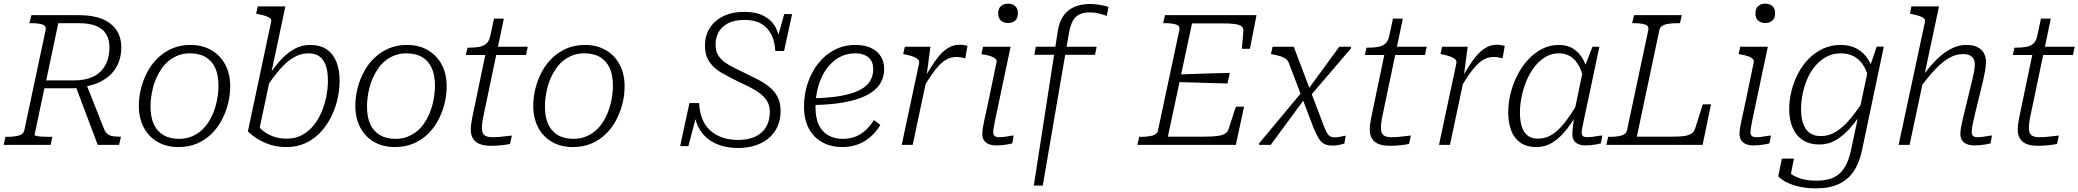

<svg xmlns="http://www.w3.org/2000/svg" viewBox="-39 -793 11377 1051"><path d="M373 -326 428 -346 529 -91Q536 -72 547 -62Q558 -52 573.5 -48.5Q589 -45 610 -45H623L613 0H496ZM248 -44 238 0H-19L-9 -44H2Q38 -44 63.5 -51Q89 -58 94 -79L211 -630Q215 -652 193 -659Q171 -666 133 -666H122L133 -710H395Q471 -710 522 -688.5Q573 -667 599 -627.5Q625 -588 625 -535Q625 -488 610 -450.5Q595 -413 567 -385.5Q539 -358 501 -341Q463 -324 416 -318Q406 -316 398 -314Q390 -312 383 -311Q376 -310 368 -310H204L150 -54Q150 -51 162 -48.5Q174 -46 194 -45Q214 -44 234 -44ZM394 -666H280L214 -353H367Q415 -353 451.5 -365.5Q488 -378 512 -402Q536 -426 548 -459.5Q560 -493 560 -534Q560 -576 542.5 -605.5Q525 -635 488.5 -650.5Q452 -666 394 -666Z M1125 -167Q1136 -192 1143 -219Q1150 -246 1153.5 -273Q1157 -300 1157 -325Q1157 -381 1139.5 -420Q1122 -459 1087.5 -480Q1053 -501 1000 -501Q966 -501 938 -490.5Q910 -480 887 -462Q864 -444 847 -419.5Q830 -395 817 -367Q806 -342 799 -315Q792 -288 788.5 -261.5Q785 -235 785 -209Q785 -153 802.5 -114Q820 -75 855 -54Q890 -33 942 -33Q976 -33 1004 -43.5Q1032 -54 1055 -72Q1078 -90 1095.5 -114.5Q1113 -139 1125 -167ZM721 -213Q721 -261 733 -309Q745 -357 768 -400Q791 -443 825.5 -476Q860 -509 904.5 -528Q949 -547 1004 -547Q1070 -547 1119 -518Q1168 -489 1194.5 -438.5Q1221 -388 1221 -321Q1221 -272 1209 -224.5Q1197 -177 1174 -134Q1151 -91 1116.5 -58Q1082 -25 1037.5 -6.5Q993 12 938 12Q872 12 823 -16.5Q774 -45 747.5 -96Q721 -147 721 -213Z M1531 -34Q1577 -34 1613 -53Q1649 -72 1676 -104.5Q1703 -137 1720.5 -178Q1738 -219 1747 -264Q1756 -309 1756 -353Q1756 -398 1745.5 -431Q1735 -464 1712 -482.5Q1689 -501 1650 -501Q1606 -501 1567.5 -478Q1529 -455 1493.5 -414Q1458 -373 1421 -318L1414 -352Q1451 -411 1488.5 -454.5Q1526 -498 1568 -522.5Q1610 -547 1658 -547Q1714 -547 1749.5 -522.5Q1785 -498 1802.5 -454.5Q1820 -411 1820 -352Q1820 -300 1808 -248.5Q1796 -197 1772 -150Q1748 -103 1713 -66.5Q1678 -30 1632 -9Q1586 12 1530 12Q1480 12 1440 -1Q1400 -14 1369.5 -33.5Q1339 -53 1318 -74L1445 -673Q1448 -686 1440 -693Q1432 -700 1415 -705.5Q1398 -711 1373 -716L1363 -718L1372 -758H1523L1378 -72Q1372 -77 1367 -83.5Q1362 -90 1360 -97Q1358 -104 1358.5 -110Q1359 -116 1363 -119Q1374 -100 1396.5 -80.5Q1419 -61 1453 -47.5Q1487 -34 1531 -34Z M2310 -167Q2321 -192 2328 -219Q2335 -246 2338.5 -273Q2342 -300 2342 -325Q2342 -381 2324.5 -420Q2307 -459 2272.5 -480Q2238 -501 2185 -501Q2151 -501 2123 -490.5Q2095 -480 2072 -462Q2049 -444 2032 -419.5Q2015 -395 2002 -367Q1991 -342 1984 -315Q1977 -288 1973.5 -261.5Q1970 -235 1970 -209Q1970 -153 1987.5 -114Q2005 -75 2040 -54Q2075 -33 2127 -33Q2161 -33 2189 -43.5Q2217 -54 2240 -72Q2263 -90 2280.5 -114.5Q2298 -139 2310 -167ZM1906 -213Q1906 -261 1918 -309Q1930 -357 1953 -400Q1976 -443 2010.5 -476Q2045 -509 2089.5 -528Q2134 -547 2189 -547Q2255 -547 2304 -518Q2353 -489 2379.5 -438.5Q2406 -388 2406 -321Q2406 -272 2394 -224.5Q2382 -177 2359 -134Q2336 -91 2301.5 -58Q2267 -25 2222.5 -6.5Q2178 12 2123 12Q2057 12 2008 -16.5Q1959 -45 1932.5 -96Q1906 -147 1906 -213Z M2647 5Q2613 5 2588.5 -4Q2564 -13 2551 -33Q2538 -53 2538 -85Q2538 -98 2540 -112.5Q2542 -127 2545 -143.5Q2548 -160 2552 -178L2624 -523L2659 -537H2850L2840 -492H2511L2520 -532H2529Q2562 -532 2585.5 -536.5Q2609 -541 2624 -555Q2639 -569 2645 -597L2665 -691H2719L2609 -166Q2605 -150 2603 -136.5Q2601 -123 2600 -112Q2599 -101 2599 -91Q2599 -65 2612.5 -53.5Q2626 -42 2655 -42Q2678 -42 2700 -44Q2722 -46 2739 -48.5Q2756 -51 2763 -51L2753 -5Q2735 -1 2706.5 2Q2678 5 2647 5Z M3284 -167Q3295 -192 3302 -219Q3309 -246 3312.5 -273Q3316 -300 3316 -325Q3316 -381 3298.5 -420Q3281 -459 3246.5 -480Q3212 -501 3159 -501Q3125 -501 3097 -490.5Q3069 -480 3046 -462Q3023 -444 3006 -419.5Q2989 -395 2976 -367Q2965 -342 2958 -315Q2951 -288 2947.5 -261.5Q2944 -235 2944 -209Q2944 -153 2961.5 -114Q2979 -75 3014 -54Q3049 -33 3101 -33Q3135 -33 3163 -43.5Q3191 -54 3214 -72Q3237 -90 3254.5 -114.5Q3272 -139 3284 -167ZM2880 -213Q2880 -261 2892 -309Q2904 -357 2927 -400Q2950 -443 2984.5 -476Q3019 -509 3063.5 -528Q3108 -547 3163 -547Q3229 -547 3278 -518Q3327 -489 3353.5 -438.5Q3380 -388 3380 -321Q3380 -272 3368 -224.5Q3356 -177 3333 -134Q3310 -91 3275.5 -58Q3241 -25 3196.5 -6.5Q3152 12 3097 12Q3031 12 2982 -16.5Q2933 -45 2906.5 -96Q2880 -147 2880 -213Z M4002 17Q3949 17 3906.5 3.5Q3864 -10 3832.5 -36Q3801 -62 3782.5 -100.5Q3764 -139 3759 -190Q3763 -189 3767 -187.5Q3771 -186 3774 -182.5Q3777 -179 3776 -171L3729 7H3684L3735 -229H3788Q3790 -181 3805 -143Q3820 -105 3848 -79.5Q3876 -54 3914.5 -40.5Q3953 -27 4002 -27Q4057 -27 4096 -45.5Q4135 -64 4155 -98.5Q4175 -133 4175 -180Q4175 -215 4160 -239.5Q4145 -264 4120 -282.5Q4095 -301 4064.5 -316.5Q4034 -332 4001 -347Q3954 -370 3912.5 -393.5Q3871 -417 3845.5 -452.5Q3820 -488 3820 -545Q3820 -596 3845 -637.5Q3870 -679 3918.5 -703.5Q3967 -728 4036 -728Q4100 -728 4142.5 -705.5Q4185 -683 4206.5 -643.5Q4228 -604 4230 -550Q4227 -552 4223 -555Q4219 -558 4216.5 -563Q4214 -568 4214 -574L4254 -716H4297L4253 -514H4205Q4202 -568 4182 -606Q4162 -644 4126.5 -664Q4091 -684 4036 -684Q3982 -684 3947 -666Q3912 -648 3895 -618Q3878 -588 3878 -549Q3878 -516 3890.5 -493.5Q3903 -471 3926 -454Q3949 -437 3978.5 -422.5Q4008 -408 4043 -391Q4078 -374 4112 -356.5Q4146 -339 4174 -316Q4202 -293 4218 -261.5Q4234 -230 4234 -185Q4234 -139 4217.5 -101.5Q4201 -64 4170 -37.5Q4139 -11 4096.5 3Q4054 17 4002 17Z M4572 12Q4510 12 4462.5 -14Q4415 -40 4388.5 -89.5Q4362 -139 4362 -210Q4362 -276 4382 -336.5Q4402 -397 4439 -444.5Q4476 -492 4528 -519.5Q4580 -547 4643 -547Q4695 -547 4730 -530Q4765 -513 4783 -483.5Q4801 -454 4801 -416Q4801 -368 4776 -331Q4751 -294 4701 -269.5Q4651 -245 4577 -232Q4503 -219 4405 -218L4410 -255Q4502 -257 4565 -268.5Q4628 -280 4667 -300Q4706 -320 4723.5 -348.5Q4741 -377 4741 -415Q4741 -443 4729.5 -462Q4718 -481 4695.5 -491Q4673 -501 4641 -501Q4592 -501 4552 -477.5Q4512 -454 4483.5 -413.5Q4455 -373 4440 -319.5Q4425 -266 4425 -206Q4425 -147 4443.5 -108.5Q4462 -70 4496 -51.5Q4530 -33 4574 -33Q4617 -33 4648.5 -47Q4680 -61 4703.5 -84Q4727 -107 4745 -136L4780 -109Q4760 -75 4729.5 -47Q4699 -19 4659.5 -3.5Q4620 12 4572 12Z M4897 0H4957L5036 -372L5032 -370L5054 -537H4914L4905 -497L4916 -495Q4941 -490 4959 -483.5Q4977 -477 4986 -468Q4995 -459 4992 -446ZM5257 -542Q5254 -543 5242 -545.5Q5230 -548 5213 -548Q5181 -548 5153.5 -532Q5126 -516 5102 -487.5Q5078 -459 5054 -420Q5030 -381 5003 -335L5015 -311Q5037 -349 5058 -380Q5079 -411 5100 -433.5Q5121 -456 5144.5 -468.5Q5168 -481 5196 -481Q5212 -481 5223.5 -478.5Q5235 -476 5245 -474Z M5338 -60Q5338 -74 5341 -93Q5344 -112 5349.5 -137.5Q5355 -163 5363 -198L5416 -452Q5418 -464 5410 -471.5Q5402 -479 5385.5 -485Q5369 -491 5343 -495L5333 -497L5342 -537H5493L5418 -182Q5411 -152 5407 -130Q5403 -108 5400.5 -93Q5398 -78 5398 -69Q5398 -55 5406 -48.5Q5414 -42 5429 -42Q5445 -42 5459.5 -44Q5474 -46 5487.5 -48.5Q5501 -51 5510 -51L5502 -8Q5491 -5 5476.5 -2.5Q5462 0 5446.5 1.5Q5431 3 5415 3Q5392 3 5375 -3.5Q5358 -10 5348 -24Q5338 -38 5338 -60ZM5425 -720Q5425 -747 5440.5 -760Q5456 -773 5479 -773Q5502 -773 5517.5 -760Q5533 -747 5533 -720Q5533 -693 5517.5 -680Q5502 -667 5479 -667Q5456 -667 5440.5 -680Q5425 -693 5425 -720Z M5631 -537H5964L5955 -493H5623ZM5925 -725Q5893 -725 5870.5 -714.5Q5848 -704 5834.5 -680.5Q5821 -657 5813 -616L5669 223H5620L5751 -621Q5759 -674 5782.5 -707Q5806 -740 5842.5 -755.5Q5879 -771 5926 -771Q5952 -771 5972 -768Q5992 -765 6006.5 -761.5Q6021 -758 6029 -755L6019 -706Q6006 -711 5981 -718Q5956 -725 5925 -725Z M6771 -209 6726 0H6187L6197 -44H6208Q6244 -44 6270 -51Q6296 -58 6300 -80L6417 -630Q6421 -652 6398.5 -659Q6376 -666 6339 -666H6328L6338 -710H6839L6803 -526H6759L6767 -621Q6769 -639 6757.5 -648.5Q6746 -658 6720 -661.5Q6694 -665 6652 -665H6486L6354 -45H6553Q6596 -45 6623.5 -48.5Q6651 -52 6666.5 -61.5Q6682 -71 6687 -89L6726 -209ZM6406 -385Q6454 -387 6501.5 -388.5Q6549 -390 6597 -391.5Q6645 -393 6693 -394L6680 -336Q6633 -337 6586 -338.5Q6539 -340 6492 -341.5Q6445 -343 6397 -344Z M7126 -259 7121 -303 7292 -537H7356V-528ZM6853 0 6854 -9 7094 -297 7103 -253 6917 0ZM7255 4Q7229 4 7211.5 -4.5Q7194 -13 7180.5 -34Q7167 -55 7152 -91L7017 -446Q7012 -460 7001.5 -469Q6991 -478 6973.5 -484Q6956 -490 6930 -495L6918 -497L6927 -537H7043L7208 -102Q7217 -79 7225 -65.5Q7233 -52 7242.5 -46.5Q7252 -41 7266 -41Q7283 -41 7299.5 -45Q7316 -49 7327 -50L7320 -7Q7307 -3 7290 0.5Q7273 4 7255 4Z M7568 5Q7534 5 7509.5 -4Q7485 -13 7472 -33Q7459 -53 7459 -85Q7459 -98 7461 -112.5Q7463 -127 7466 -143.5Q7469 -160 7473 -178L7545 -523L7580 -537H7771L7761 -492H7432L7441 -532H7450Q7483 -532 7506.5 -536.5Q7530 -541 7545 -555Q7560 -569 7566 -597L7586 -691H7640L7530 -166Q7526 -150 7524 -136.5Q7522 -123 7521 -112Q7520 -101 7520 -91Q7520 -65 7533.5 -53.5Q7547 -42 7576 -42Q7599 -42 7621 -44Q7643 -46 7660 -48.5Q7677 -51 7684 -51L7674 -5Q7656 -1 7627.5 2Q7599 5 7568 5Z M7838 0H7898L7977 -372L7973 -370L7995 -537H7855L7846 -497L7857 -495Q7882 -490 7900 -483.5Q7918 -477 7927 -468Q7936 -459 7933 -446ZM8198 -542Q8195 -543 8183 -545.5Q8171 -548 8154 -548Q8122 -548 8094.5 -532Q8067 -516 8043 -487.5Q8019 -459 7995 -420Q7971 -381 7944 -335L7956 -311Q7978 -349 7999 -380Q8020 -411 8041 -433.5Q8062 -456 8085.5 -468.5Q8109 -481 8137 -481Q8153 -481 8164.5 -478.5Q8176 -476 8186 -474Z M8658 -376 8634 -342Q8624 -392 8606.5 -427.5Q8589 -463 8561 -482Q8533 -501 8493 -501Q8454 -501 8420.5 -481Q8387 -461 8361 -427.5Q8335 -394 8317.5 -352Q8300 -310 8290.5 -264.5Q8281 -219 8281 -177Q8281 -131 8291.5 -99Q8302 -67 8323.5 -50.5Q8345 -34 8379 -34Q8423 -34 8459 -57.5Q8495 -81 8529 -125.5Q8563 -170 8600 -232L8610 -201Q8578 -138 8541 -90Q8504 -42 8462.5 -15Q8421 12 8371 12Q8319 12 8285 -11Q8251 -34 8234 -76.5Q8217 -119 8217 -178Q8217 -228 8229.5 -280Q8242 -332 8266 -379.5Q8290 -427 8324 -464.5Q8358 -502 8401 -524.5Q8444 -547 8494 -547Q8542 -547 8575 -525Q8608 -503 8628.5 -464.5Q8649 -426 8658 -376ZM8716 -537 8644 -197Q8636 -160 8630.5 -134Q8625 -108 8622 -92Q8619 -76 8619 -68Q8619 -54 8626.5 -48Q8634 -42 8649 -42Q8673 -42 8695 -46.5Q8717 -51 8732 -51L8724 -8Q8713 -5 8699 -2.5Q8685 0 8670 1.5Q8655 3 8640 3Q8619 3 8602.5 -3.5Q8586 -10 8577 -23.5Q8568 -37 8568 -58Q8568 -72 8571.5 -103Q8575 -134 8580 -169L8577 -171L8625 -403L8630 -412L8678 -537Z M9167 -710 9157 -666H9142Q9116 -666 9095 -663Q9074 -660 9061.5 -652.5Q9049 -645 9045 -631L8921 -45H9106Q9138 -45 9162 -46.5Q9186 -48 9201.5 -53Q9217 -58 9226.5 -67Q9236 -76 9240 -89L9282 -222H9327L9281 0H8754L8764 -44H8775Q8811 -44 8836.5 -51Q8862 -58 8867 -79L8984 -630Q8988 -652 8965.5 -659Q8943 -666 8906 -666H8895L8906 -710Z M9483 -60Q9483 -74 9486 -93Q9489 -112 9494.5 -137.5Q9500 -163 9508 -198L9561 -452Q9563 -464 9555 -471.5Q9547 -479 9530.5 -485Q9514 -491 9488 -495L9478 -497L9487 -537H9638L9563 -182Q9556 -152 9552 -130Q9548 -108 9545.5 -93Q9543 -78 9543 -69Q9543 -55 9551 -48.5Q9559 -42 9574 -42Q9590 -42 9604.5 -44Q9619 -46 9632.5 -48.5Q9646 -51 9655 -51L9647 -8Q9636 -5 9621.5 -2.5Q9607 0 9591.5 1.5Q9576 3 9560 3Q9537 3 9520 -3.5Q9503 -10 9493 -24Q9483 -38 9483 -60ZM9570 -720Q9570 -747 9585.5 -760Q9601 -773 9624 -773Q9647 -773 9662.5 -760Q9678 -747 9678 -720Q9678 -693 9662.5 -680Q9647 -667 9624 -667Q9601 -667 9585.5 -680Q9570 -693 9570 -720Z M10095 21 10187 -414 10192 -415 10234 -538H10273L10154 27Q10140 97 10108.5 144Q10077 191 10026 214.5Q9975 238 9901 238Q9849 238 9807 228Q9765 218 9736.5 202.5Q9708 187 9695 172L9715 75H9781L9759 186Q9753 184 9748.5 179Q9744 174 9741.5 167.5Q9739 161 9738.5 152.5Q9738 144 9740 136Q9752 151 9774 165Q9796 179 9828.5 187.5Q9861 196 9905 196Q9963 196 10000.5 177.5Q10038 159 10060.5 120Q10083 81 10095 21ZM10219 -386 10193 -351Q10184 -396 10164 -430Q10144 -464 10112.5 -482.5Q10081 -501 10037 -501Q9994 -501 9959.5 -482.5Q9925 -464 9898.5 -433Q9872 -402 9854.5 -362Q9837 -322 9828.5 -279Q9820 -236 9820 -194Q9820 -150 9831.5 -116.5Q9843 -83 9867 -65.5Q9891 -48 9928 -48Q9972 -48 10010.5 -71.5Q10049 -95 10085 -137.5Q10121 -180 10158 -235L10166 -199Q10130 -140 10092 -96Q10054 -52 10012 -27Q9970 -2 9921 -2Q9866 -2 9829 -26.5Q9792 -51 9773.5 -94.5Q9755 -138 9755 -195Q9755 -245 9767.5 -295Q9780 -345 9803.5 -390.5Q9827 -436 9861.5 -471Q9896 -506 9940 -526.5Q9984 -547 10037 -547Q10074 -547 10104 -536Q10134 -525 10157 -504Q10180 -483 10195.5 -453Q10211 -423 10219 -386Z M10354 0H10414L10575 -758H10424L10416 -718L10426 -716Q10451 -711 10467.5 -705.5Q10484 -700 10492 -693Q10500 -686 10498 -673ZM10775 -182 10816 -349Q10823 -380 10827.5 -406Q10832 -432 10832 -454Q10832 -482 10820.5 -502.5Q10809 -523 10785.5 -535Q10762 -547 10725 -547Q10676 -547 10630.5 -520.5Q10585 -494 10543 -447.5Q10501 -401 10459 -340L10470 -312Q10514 -370 10552.5 -411.5Q10591 -453 10629 -475Q10667 -497 10705 -497Q10740 -497 10755.5 -482Q10771 -467 10771 -442Q10771 -422 10767 -401.5Q10763 -381 10756 -351L10719 -199Q10710 -162 10704 -136.5Q10698 -111 10695 -92.5Q10692 -74 10692 -59Q10692 -38 10702 -24Q10712 -10 10729 -3.5Q10746 3 10769 3Q10785 3 10800.5 1.5Q10816 0 10830.5 -2.5Q10845 -5 10857 -8L10865 -51Q10855 -51 10842.5 -48.5Q10830 -46 10815 -44Q10800 -42 10784 -42Q10770 -42 10762 -48.5Q10754 -55 10754 -69Q10754 -78 10756 -93Q10758 -108 10763 -130Q10768 -152 10775 -182Z M11115 5Q11081 5 11056.5 -4Q11032 -13 11019 -33Q11006 -53 11006 -85Q11006 -98 11008 -112.5Q11010 -127 11013 -143.5Q11016 -160 11020 -178L11092 -523L11127 -537H11318L11308 -492H10979L10988 -532H10997Q11030 -532 11053.5 -536.5Q11077 -541 11092 -555Q11107 -569 11113 -597L11133 -691H11187L11077 -166Q11073 -150 11071 -136.5Q11069 -123 11068 -112Q11067 -101 11067 -91Q11067 -65 11080.5 -53.5Q11094 -42 11123 -42Q11146 -42 11168 -44Q11190 -46 11207 -48.5Q11224 -51 11231 -51L11221 -5Q11203 -1 11174.5 2Q11146 5 11115 5Z"/></svg>

Font: Roboto Serif ExtraLight
Style: Italic
Weight: 250
Italic angle: -10°
Designer: Greg Gazdowicz
Foundry: Commercial Type
Version: Version 1.008